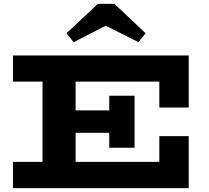

<svg xmlns="http://www.w3.org/2000/svg" viewBox="-20 -973 1081 993"><path d="M47 0V-136H804V-269H956V0ZM200 -75V-599H371V-75ZM261 -286V-402H620V-286ZM545 -209V-478H676V-209ZM804 -417V-551H47V-686H956V-417ZM361 -755 324 -801 486 -953H572L733 -801L696 -755L527 -840Z"/></svg>

Font: BioRhyme SemiExpanded ExtraBold
Style: Regular
Weight: 800
Width: 6
Designer: Aoife Mooney
Foundry: Aoife Mooney Type
Version: Version 1.600;gftools[0.9.33]